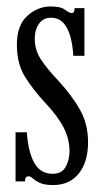

<svg xmlns="http://www.w3.org/2000/svg" viewBox="-20 -548 312 580"><path d="M141 11Q114.5 11 100.5 4.5Q86.5 -2 79.5 -8.8Q72.5 -15.5 66 -15.5Q55.5 -15.5 55.5 0H27V-148.5H61Q65.5 -87.5 84 -55.2Q102.5 -23 139 -23Q167 -23 178.5 -44.2Q190 -65.5 190 -90Q190 -128 172.5 -162.2Q155 -196.5 116 -238Q81 -275.5 56 -315.2Q31 -355 31 -413Q31 -471.5 62.5 -500Q94 -528.5 133 -528.5Q163.5 -528.5 176.5 -518.5Q189.5 -508.5 197 -508.5Q205 -508.5 205.5 -523.5H235V-379.5H201.5Q194 -494.5 134.5 -494.5Q110.5 -494.5 97.8 -476.2Q85 -458 85 -430.5Q85 -397.5 103 -369.5Q121 -341.5 155.5 -305Q197.5 -259.5 221.8 -216.2Q246 -173 246 -118.5Q246 -58.5 218 -23.8Q190 11 141 11Z"/></svg>

Font: Imbue 10pt
Style: Regular
Weight: 400
Designer: Tyler Finck
Foundry: Etcetera Type Company
Version: Version 1.102; ttfautohint (v1.8.3)